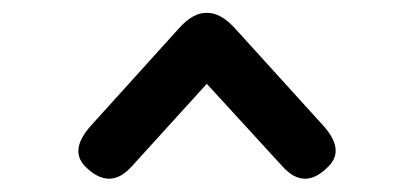

<svg xmlns="http://www.w3.org/2000/svg" viewBox="-20 -824 621 296"><path d="M298.8 -804.2Q277.8 -804.7 256.3 -780.8L121.1 -631.3Q86.9 -593.8 110.4 -568.4Q148.4 -529.3 182.6 -566.9L298.8 -694.8L416 -566.9Q450.2 -529.3 487.3 -568.4Q511.7 -593.8 477.5 -631.3L341.8 -780.8Q319.8 -804.7 298.8 -804.2Z"/></svg>

Font: Comic Relief
Style: Regular
Weight: 400
Designer: Jeff Davis
Foundry: Loudifier
Version: Version 1.200; ttfautohint (v1.8.4.7-5d5b)